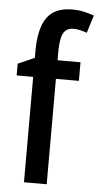

<svg xmlns="http://www.w3.org/2000/svg" viewBox="-54 -799 431 833"><g transform="rotate(5 161.0 -382.5)"><path d="M282 -459H182V0H83V-459H11V-510L83 -542V-571Q83 -669 116.5 -717Q150 -765 227 -765Q254 -765 276.5 -760Q299 -755 322 -747L298 -670Q283 -675 268.5 -678.5Q254 -682 239 -682Q208 -682 195 -657.5Q182 -633 182 -574V-540H282Z"/></g></svg>

Font: Noto Sans Arabic UI Cn Md
Style: Regular
Weight: 500
Width: 3
Designer: Monotype Design Team, Nadine Chahine and Nizar Qandah
Foundry: Monotype Imaging Inc.
Version: Version 2.010; ttfautohint (v1.8.4.7-5d5b)